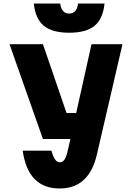

<svg xmlns="http://www.w3.org/2000/svg" viewBox="-20 -1051 740 1091"><path d="M224 -800 358 -409H413L500 -800H676L531 -175Q487 20 319 20Q139 20 109 -195H272Q283 -158 294 -143.5Q305 -129 321 -129Q337 -129 347.5 -145.5Q358 -162 367 -204L380 -261H224L34 -800ZM322 -1031Q330 -974 373 -974Q416 -974 424 -1031H574Q565 -944 517.5 -904.5Q470 -865 373 -865Q277 -865 229 -904.5Q181 -944 172 -1031Z"/></svg>

Font: Martian Mono ExtraBold
Style: Regular
Weight: 800
Monospace: yes
Designer: Roman Shamin
Foundry: Evil Martians
Version: Version 1.000; ttfautohint (v1.8.4.7-5d5b)